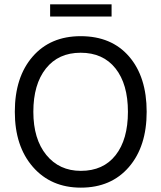

<svg xmlns="http://www.w3.org/2000/svg" viewBox="-20 -853 740 881"><path d="M653 -340Q653 -181 571.5 -86.5Q490 8 351 8Q214 8 131 -87Q48 -182 48 -340Q48 -499 129.5 -593Q211 -687 350 -687Q492 -687 572.5 -593.5Q653 -500 653 -340ZM133 -340Q133 -215 192.5 -142Q252 -69 351 -69Q454 -69 510.5 -141Q567 -213 567 -340Q567 -467 510 -539Q453 -611 350 -611Q248 -611 190.5 -538.5Q133 -466 133 -340ZM492 -777H210V-833H492Z"/></svg>

Font: Hind Guntur
Style: Regular
Weight: 400
Designer: Manushi Parikh, Hitesh Malaviya
Foundry: Indian Type Foundry
Version: Version 1.002;PS 1.0;hotconv 1.0.86;makeotf.lib2.5.63406; tt